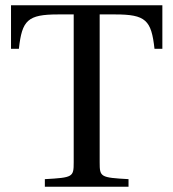

<svg xmlns="http://www.w3.org/2000/svg" viewBox="-20 -712 661 732"><path d="M22 -526H52C64 -635 85 -657 202 -657H261V-93C261 -37 258 -35 151 -29V0H470V-29C363 -35 360 -37 360 -93V-657H419C536 -657 557 -635 569 -526H599V-692H22Z"/></svg>

Font: Lingua Franca
Style: Regular
Weight: 400
Version: Version 1.19